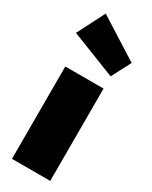

<svg xmlns="http://www.w3.org/2000/svg" viewBox="-231 -917 764 965"><g transform="rotate(30 151.0 -434.0)"><path d="M73 -868 -8 -709 252 -607 310 -718ZM252 -536H30V0H252Z"/></g></svg>

Font: Fira Sans Ultra
Style: Regular
Weight: 950
Designer: Carrois Corporate & Edenspiekermann AG
Foundry: Carrois Corporate GbR & Edenspiekermann AG
Version: Version 4.203;PS 004.203;hotconv 1.0.88;makeotf.lib2.5.64775